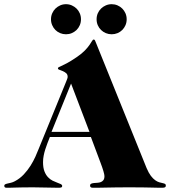

<svg xmlns="http://www.w3.org/2000/svg" viewBox="-72 -885 803 907"><path d="M168.9 -793.9Q168.9 -809.1 174.6 -822Q180.2 -835 189.9 -844.5Q199.7 -854 212.4 -859.6Q225.1 -865.2 239.7 -865.2Q254.4 -865.2 267.1 -859.6Q279.8 -854 289.6 -844.5Q299.3 -835 304.9 -822Q310.5 -809.1 310.5 -793.9Q310.5 -778.8 304.9 -765.9Q299.3 -752.9 289.6 -743.4Q279.8 -733.9 267.1 -728.5Q254.4 -723.1 239.7 -723.1Q225.1 -723.1 212.2 -728.5Q199.2 -733.9 189.7 -743.4Q180.2 -752.9 174.6 -765.9Q168.9 -778.8 168.9 -793.9ZM384.3 -793.9Q384.3 -809.1 389.9 -822Q395.5 -835 405.3 -844.5Q415 -854 428 -859.6Q440.9 -865.2 455.6 -865.2Q470.2 -865.2 483.2 -859.6Q496.1 -854 505.6 -844.5Q515.1 -835 520.8 -822Q526.4 -809.1 526.4 -793.9Q526.4 -778.8 520.8 -765.9Q515.1 -752.9 505.6 -743.4Q496.1 -733.9 483.2 -728.5Q470.2 -723.1 455.6 -723.1Q440.9 -723.1 428 -728.5Q415 -733.9 405.3 -743.4Q395.5 -752.9 389.9 -765.9Q384.3 -778.8 384.3 -793.9ZM263.7 -490.2 171.4 -262.2H350.6ZM163.6 -237.8Q157.7 -223.1 152.1 -208.5Q146.5 -193.8 141.8 -179.2Q137.2 -164.6 134.3 -149.7Q131.3 -134.8 131.3 -119.1Q131.3 -92.8 137.9 -75.7Q144.5 -58.6 154.8 -47.9Q165 -37.1 176.5 -31.5Q188 -25.9 198.2 -22.2Q208.5 -18.6 215.1 -15.4Q221.7 -12.2 221.7 -6.8Q221.7 -1 217 0.5Q212.4 2 205.6 2Q176.3 2 147.2 1Q118.2 0 87.9 0Q59.6 0 39.3 0.2Q19 0.5 4.2 1Q-10.7 1.5 -21 1.7Q-31.2 2 -40 2Q-45.9 2 -48.8 0Q-51.8 -2 -51.8 -7.8Q-51.8 -12.2 -47.4 -14.4Q-43 -16.6 -36.1 -18.1Q-29.3 -19.5 -20.3 -21.7Q-11.2 -23.9 -2 -28.8Q22 -41.5 40.3 -61Q58.6 -80.6 72.3 -102.3Q85.9 -124 95.5 -145.5Q105 -167 111.3 -183.1L240.7 -500Q243.7 -507.3 245.6 -512.7Q247.6 -518.1 247.6 -522Q247.6 -533.2 240.5 -539.3Q233.4 -545.4 224.6 -549.1Q215.8 -552.7 208.7 -555.2Q201.7 -557.6 201.7 -561Q201.7 -565.4 204.6 -567.1Q207.5 -568.8 217 -573Q226.6 -577.1 244.1 -586.4Q261.7 -595.7 290.5 -615.2Q314.9 -631.8 329.1 -646.7Q343.3 -661.6 351.1 -673.1Q358.9 -684.6 362.8 -691.4Q366.7 -698.2 370.6 -698.2Q375 -698.2 376.7 -694.1Q378.4 -689.9 381.3 -683.1L620.6 -90.8Q630.4 -67.9 640.6 -54.4Q650.9 -41 661.1 -33.7Q671.4 -26.4 680.4 -23.9Q689.5 -21.5 696.3 -20Q703.1 -18.6 707.3 -16.4Q711.4 -14.2 711.4 -7.8Q711.4 -2.4 707.3 -0.2Q703.1 2 692.4 2Q682.1 2 669.4 1.7Q656.7 1.5 638.7 1Q620.6 0.5 595.7 0.2Q570.8 0 536.1 0Q507.3 0 483.2 0.2Q459 0.5 438.2 1Q417.5 1.5 399.9 1.7Q382.3 2 366.7 2Q353.5 2 353.5 -7.8Q353.5 -14.6 358.6 -17.1Q363.8 -19.5 371.1 -20.3Q378.4 -21 387.5 -21.5Q396.5 -22 403.8 -24.7Q411.1 -27.3 416.3 -33.9Q421.4 -40.5 421.4 -53.2Q421.4 -60.1 416.5 -76.7Q411.6 -93.3 403.3 -115.2L357.4 -237.8Z"/></svg>

Font: XB Zar
Style: Bold
Weight: 700
Designer: Behnam
Foundry: Irmug
Version: Version 8.005 2009